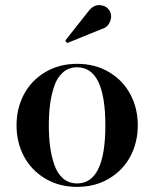

<svg xmlns="http://www.w3.org/2000/svg" viewBox="-20 -719 601 749"><path d="M377.5 -606 242 -551 234.5 -560.5 326.5 -677Q346 -701 370.2 -699Q394.5 -697 406.5 -678.5Q418.5 -660.5 410 -636.8Q401.5 -613 377.5 -606ZM72.8 -110.2Q44.5 -164.5 44.5 -230Q44.5 -295.5 72.8 -349.8Q101 -404 155.5 -437Q210 -470 281 -470Q352 -470 406.5 -437Q461 -404 489.2 -349.8Q517.5 -295.5 517.5 -230Q517.5 -164.5 489.2 -110.2Q461 -56 406.5 -23Q352 10 281 10Q210 10 155.5 -23Q101 -56 72.8 -110.2ZM281 -3.5Q391 -3.5 391 -230Q391 -456.5 281 -456.5Q248.5 -456.5 225.8 -436.8Q203 -417 191.5 -382.5Q180 -348 175.2 -311.2Q170.5 -274.5 170.5 -230Q170.5 -185.5 175.2 -148.8Q180 -112 191.5 -77.5Q203 -43 225.8 -23.2Q248.5 -3.5 281 -3.5Z"/></svg>

Font: Bodoni* 16pt Medium
Style: Regular
Weight: 500
Version: Version 2.3